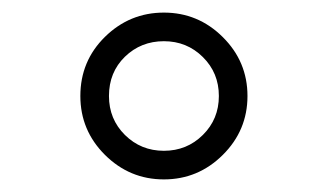

<svg xmlns="http://www.w3.org/2000/svg" viewBox="-20 -780 525 308"><path d="M108.9 -626Q108.9 -682.1 148.4 -720.9Q188 -759.8 242.9 -759.8Q297.9 -759.8 337.4 -720.5Q377 -681.2 377 -626Q377 -570.8 337.4 -531.5Q297.9 -492.2 242.9 -492.2Q188 -492.2 148.4 -531.5Q108.9 -570.8 108.9 -626ZM154.8 -626Q154.8 -588.9 180.4 -563.5Q206.1 -538.1 242.9 -538.1Q279.8 -538.1 305.4 -563.5Q331.1 -588.9 331.1 -626Q331.1 -663.1 305.4 -688.5Q279.8 -713.9 242.9 -713.9Q206.1 -713.9 180.4 -689Q154.8 -664.1 154.8 -626Z"/></svg>

Font: Oakes Grotesk
Style: Regular
Weight: 400
Designer: Samuel Oakes
Foundry: Samuel Oakes
Version: Version 1.0 | wf-rip DC20170320